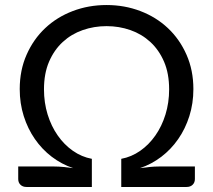

<svg xmlns="http://www.w3.org/2000/svg" viewBox="-20 -744 848 764"><path d="M755.5 -81.5V-31.5Q755.5 -17.5 746.5 -8.8Q737.5 0 722.5 0H462.5V-112Q503 -119.5 537.8 -143.8Q572.5 -168 598.2 -204.8Q624 -241.5 638.5 -288.5Q653 -335.5 653 -388.5Q653 -451.5 632.8 -498.5Q612.5 -545.5 578.2 -577Q544 -608.5 499 -624.2Q454 -640 404 -640Q354 -640 309 -624.2Q264 -608.5 229.8 -577Q195.5 -545.5 175.2 -498.5Q155 -451.5 155 -388.5Q155 -335.5 169.5 -288.5Q184 -241.5 209.8 -204.8Q235.5 -168 270.2 -143.8Q305 -119.5 345.5 -112V0H85.5Q70.5 0 61.5 -8.8Q52.5 -17.5 52.5 -31.5V-81.5H195.5Q213.5 -81.5 232.8 -79.5Q252 -77.5 271 -75Q225 -90.5 186 -120.2Q147 -150 118.8 -190.8Q90.5 -231.5 74.5 -282Q58.5 -332.5 58.5 -389.5Q58.5 -464.5 85.8 -526.2Q113 -588 159.8 -632Q206.5 -676 269.5 -700Q332.5 -724 404 -724Q475.5 -724 538.5 -700Q601.5 -676 648.2 -632Q695 -588 722.2 -526.2Q749.5 -464.5 749.5 -389.5Q749.5 -332.5 733.5 -282Q717.5 -231.5 689.2 -190.8Q661 -150 622 -120.2Q583 -90.5 537 -75Q556 -77.5 575.2 -79.5Q594.5 -81.5 612.5 -81.5Z"/></svg>

Font: Lato 2
Style: Regular
Weight: 400
Designer: Lukasz Dziedzic with Adam Twardoch and Botio Nikoltchev
Foundry: tyPoland Lukasz Dziedzic
Version: Version 2.015; 2015-08-06; http://www.latofonts.com/